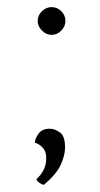

<svg xmlns="http://www.w3.org/2000/svg" viewBox="-20 -428 282 540"><path d="M125 -330Q110 -330 98 -342Q86 -354 86 -369Q86 -385 98 -396.5Q110 -408 125 -408Q141 -408 152.5 -396.5Q164 -385 164 -369Q164 -354 152.5 -342Q141 -330 125 -330ZM103 92Q96 90 90.5 86Q85 82 82 77Q97 62 103.5 48Q110 34 110 18Q110 3 105.5 -5Q101 -13 94 -18.5Q87 -24 78 -27Q78 -37 88 -51.5Q98 -66 120 -66Q133 -66 148 -56Q163 -46 163 -13Q163 8 151 35Q139 62 103 92Z"/></svg>

Font: Arima ExtraLight
Style: Regular
Weight: 250
Designer: Joana Correia and Natanael Gama
Foundry: NDISCOVER
Version: Version 1.101;gftools[0.9.23]